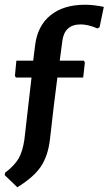

<svg xmlns="http://www.w3.org/2000/svg" viewBox="-33 -640 458 810"><path d="M325 -620Q362 -620 405 -611L387 -525L378 -520Q339 -537 307 -537Q239 -537 230 -467L219 -384H321L325 -376L318 -313H209L193 -185L178 -54Q170 17 139.5 62.5Q109 108 40 150L-13 99L-12 89Q28 59 45.5 28.5Q63 -2 70 -52L84 -174L100 -313H34L30 -320L36 -384H107L115 -448Q125 -531 180 -575.5Q235 -620 325 -620Z"/></svg>

Font: Alegreya Sans
Style: Bold Italic
Weight: 700
Italic angle: -7°
Designer: Juan Pablo del Peral
Foundry: Huerta Tipografica
Version: Version 2.007